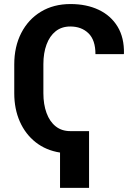

<svg xmlns="http://www.w3.org/2000/svg" viewBox="-20 -741 649 940"><path d="M273.9 178.7V5.9Q205.1 -4.9 154.8 -44.4Q104.5 -84 77.1 -145.8Q49.8 -207.5 49.8 -284.7V-425.8Q49.8 -512.7 84 -579.3Q118.2 -646 180.2 -683.6Q242.2 -721.2 325.2 -721.2Q403.8 -721.2 463.4 -692.9Q522.9 -664.6 555.7 -610.6Q588.4 -556.6 586.9 -479L585.9 -476.1H447.3Q447.3 -544.9 413.1 -578.1Q378.9 -611.3 324.2 -611.3Q281.7 -611.3 252.4 -587.9Q223.1 -564.5 207.8 -522.9Q192.4 -481.4 192.4 -426.8V-284.7Q192.4 -230 207.8 -188Q223.1 -146 252.4 -122.6Q281.7 -99.1 324.2 -99.1H416V178.7Z"/></svg>

Font: Roboto Slab LO
Style: Bold
Weight: 700
Designer: Google
Version: Version 2.000